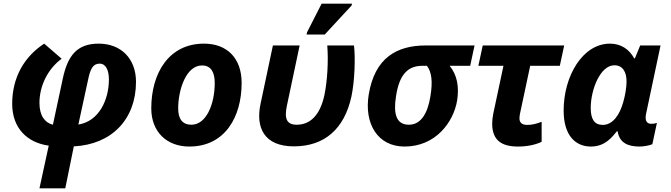

<svg xmlns="http://www.w3.org/2000/svg" viewBox="-20 -796 3691 1056"><path d="M197 240H339L386 9C594 -1 728 -140 728 -346C728 -474 645 -556 523 -556C403 -556 352 -490 325 -362L271 -110C227 -121 197 -159 197 -230C197 -324 243 -417 319 -473L223 -556C113 -484 47 -370 47 -225C47 -90 131 -11 248 5ZM411 -111 465 -360C477 -417 491 -446 528 -446C562 -446 579 -410 579 -359C579 -248 525 -129 411 -111Z M1021 10C1219 10 1309 -155 1309 -340C1309 -476 1229 -556 1102 -556C908 -556 812 -393 812 -200C812 -70 898 10 1021 10ZM1033 -110C984 -110 960 -141 960 -200C960 -299 1002 -436 1091 -436C1143 -436 1161 -395 1161 -340C1161 -222 1114 -110 1033 -110Z M1666 -606H1766L1914 -766L1916 -776H1749L1669 -619ZM1596 9C1764 9 1874 -86 1913 -266C1931 -351 1935 -479 1927 -546H1780C1787 -458 1780 -348 1764 -272C1740 -161 1685 -110 1612 -110C1556 -110 1543 -144 1558 -215L1628 -546H1481L1413 -225C1385 -94 1433 9 1596 9Z M2205 10C2377 10 2474 -125 2494 -242C2506 -317 2495 -383 2453 -434H2566L2590 -546H2322C2161 -546 2041 -477 2008 -276C1982 -117 2056 10 2205 10ZM2229 -110C2158 -110 2143 -172 2158 -266C2177 -395 2230 -434 2303 -434H2328C2354 -401 2361 -347 2347 -265C2333 -178 2298 -110 2229 -110Z M2829 10C2883 10 2928 -1 2959 -16V-126C2929 -115 2907 -109 2880 -109C2854 -109 2837 -119 2837 -145C2837 -151 2838 -161 2840 -171L2896 -434H3059L3083 -546H2635L2611 -434H2749L2693 -171C2689 -151 2687 -132 2687 -116C2687 -21 2743 10 2829 10Z M3230 10C3309 10 3347 -43 3373 -74H3377C3387 -8 3437 10 3498 10C3520 10 3553 4 3568 -3L3593 -120C3585 -117 3573 -115 3563 -115C3541 -115 3531 -127 3531 -150C3531 -157 3532 -164 3534 -173L3613 -546H3501L3472 -475H3468C3442 -523 3397 -556 3335 -556C3184 -556 3080 -377 3080 -188C3080 -52 3144 10 3230 10ZM3295 -109C3251 -109 3229 -138 3229 -202C3229 -304 3282 -437 3359 -437C3405 -437 3426 -400 3426 -348C3426 -313 3418 -270 3408 -235C3388 -162 3349 -109 3295 -109Z"/></svg>

Font: Noto Sans
Style: Bold Italic
Weight: 700
Italic angle: -12°
Designer: Monotype Design Team
Foundry: Monotype Imaging Inc.
Version: Version 2.013